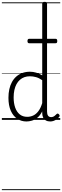

<svg xmlns="http://www.w3.org/2000/svg" viewBox="-20 -1292 669 2069"><path d="M265 17Q210 17 166 -12Q122 -41 96.5 -98Q71 -155 71 -238Q71 -288 80.5 -331Q90 -374 109 -408.5Q128 -443 156 -467.5Q184 -492 221 -505.5Q258 -519 303 -519Q336 -519 368.5 -509.5Q401 -500 435 -480V-1253Q435 -1263 441.5 -1267.5Q448 -1272 461 -1272Q475 -1272 481 -1267.5Q487 -1263 487 -1253V-91Q487 -60 498 -45Q509 -30 531 -30Q541 -30 551 -33.5Q561 -37 570.5 -45Q580 -53 590 -63Q596 -69 602.5 -68Q609 -67 615 -60Q621 -54 622.5 -47.5Q624 -41 619 -34Q608 -19 592 -7.5Q576 4 558 10.5Q540 17 522 17Q493 17 473.5 5.5Q454 -6 444.5 -26.5Q435 -47 435 -75Q435 -79 435 -83.5Q435 -88 435 -92Q412 -47 382.5 -23.5Q353 0 322.5 8.5Q292 17 265 17ZM127 -242Q127 -180 143.5 -133Q160 -86 192.5 -59.5Q225 -33 274 -33Q306 -33 336.5 -46.5Q367 -60 392.5 -92.5Q418 -125 435 -181V-428Q400 -452 367.5 -461Q335 -470 302 -470Q270 -470 243 -460.5Q216 -451 194.5 -432Q173 -413 158 -385.5Q143 -358 135 -322Q127 -286 127 -242ZM295 -826Q284 -826 280 -832.5Q276 -839 276 -849Q276 -860 280 -867Q284 -874 295 -874H578Q590 -874 593.5 -867Q597 -860 597 -849Q597 -839 593.5 -832.5Q590 -826 578 -826ZM0 747H629V757H0ZM0 -20H629V0H0ZM0 -505H629V-500H0ZM0 -1267H629V-1257H0Z"/></svg>

Font: Playwrite VN Guides
Style: Regular
Weight: 400
Designer: Veronika Burian, José Scaglione
Foundry: TypeTogether
Version: Version 1.003